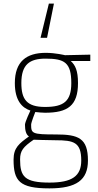

<svg xmlns="http://www.w3.org/2000/svg" viewBox="-20 -802 544 1061"><path d="M253 239C402 239 466 193 466 85C466 -39 413 -59 289 -59C158 -59 152 -64 152 -113C152 -126 175 -183 175 -183C187 -181 221 -179 229 -179C354 -179 411 -218 411 -343C411 -412 396 -442 371 -465H479V-500L339 -497C339 -497 287 -510 233 -510C126 -510 62 -462 62 -343C62 -246 102 -206 148 -191C148 -191 118 -128 118 -113C118 -82 124 -58 140 -48C86 -9 55 14 55 80C55 198 87 239 253 239ZM287 -27C388 -27 429 -16 429 85C429 171 378 207 254 207C116 207 91 174 91 79C91 31 108 10 166 -30C166 -30 246 -27 287 -27ZM229 -211C128 -211 98 -253 98 -343C98 -446 144 -478 232 -478C337 -478 374 -456 374 -343C374 -243 333 -211 229 -211ZM278 -782H250L204 -593H240Z"/></svg>

Font: TitilliumText22L
Style: 1 wt
Weight: 100
Designer: Campivisivi
Foundry: Campivisivi
Version: 1.000